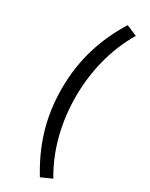

<svg xmlns="http://www.w3.org/2000/svg" viewBox="-259 -872 874 1118"><g transform="rotate(30 177.5 -312.5)"><path d="M237 199 309 167C223 24 183 -145 183 -313C183 -480 223 -649 309 -793L237 -824C144 -673 89 -510 89 -313C89 -114 144 47 237 199Z"/></g></svg>

Font: Source Han Sans KR Medium
Style: Regular
Weight: 500
Designer: Ryoko NISHIZUKA (kana & ideographs); Paul D. Hunt (Latin, Greek & Cyrillic); Wenlong ZHANG (bopomofo); Sandoll Communica
Foundry: Adobe Systems Incorporated
Version: Version 1.001;PS 1.001;hotconv 1.0.78;makeotf.lib2.5.61930